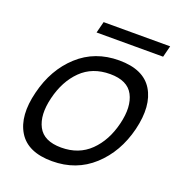

<svg xmlns="http://www.w3.org/2000/svg" viewBox="-145 -929 987 1060"><g transform="rotate(20 349.0 -399.5)"><path d="M561 -315Q587 -421 552.5 -486.5Q518 -552 416 -552Q312 -552 246 -487Q180 -422 154 -315Q128 -209 162.5 -143.5Q197 -78 299 -78Q402 -78 468.5 -143Q535 -208 561 -315ZM652 -315Q616 -170 517.5 -80Q419 10 277 10Q134 10 80 -79Q26 -168 63 -315Q99 -461 197 -550.5Q295 -640 437 -640Q580 -640 634 -551.5Q688 -463 652 -315ZM674 -809 657 -742H266L283 -809Z"/></g></svg>

Font: Sinkin Sans 400 Italic
Style: Italic
Weight: 400
Italic angle: -112°
Designer: Keith Bates
Foundry: K-Type
Version: Sinkin Sans (version 1.0)  by Keith Bates   •   © 2014   www